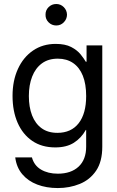

<svg xmlns="http://www.w3.org/2000/svg" viewBox="-20 -747 596 978"><path d="M274.4 210.9Q216.3 210.9 169.7 193.1Q123 175.3 93.5 140.4Q64 105.5 57.6 54.7H142.6Q153.8 96.2 189.2 116.9Q224.6 137.7 274.4 137.7Q341.8 137.7 380.4 101.8Q418.9 65.9 418.9 0V-85H417Q393.6 -43.5 356.2 -19.8Q318.8 3.9 261.7 3.9Q192.9 3.9 144.3 -29.3Q95.7 -62.5 69.8 -121.6Q43.9 -180.7 43.9 -258.8Q43.9 -335.9 71.3 -395.8Q98.6 -455.6 148.2 -489.5Q197.8 -523.4 263.7 -523.4Q312 -523.4 342.5 -507.6Q373 -491.7 390.4 -470.2Q407.7 -448.7 417 -432.6H420.9V-515.6H501V0Q501 76.2 469.5 122.6Q438 168.9 386.2 189.9Q334.5 210.9 274.4 210.9ZM272.5 -70.3Q342.3 -70.3 380.6 -119.1Q418.9 -168 418.9 -257.8Q418.9 -318.8 401.9 -361.3Q384.8 -403.8 352.3 -426Q319.8 -448.2 274.4 -448.2Q226.1 -448.2 193.4 -424.1Q160.6 -399.9 143.8 -356.9Q127 -314 127 -257.8Q127 -201.7 143.3 -159.4Q159.7 -117.2 191.9 -93.8Q224.1 -70.3 272.5 -70.3ZM266.6 -617.2Q243.7 -617.2 227.5 -633.3Q211.4 -649.4 211.9 -671.9Q211.4 -694.8 227.5 -710.7Q243.7 -726.6 266.6 -726.6Q289.1 -726.6 304.9 -710.7Q320.8 -694.8 321.3 -671.9Q320.8 -649.4 304.9 -633.3Q289.1 -617.2 266.6 -617.2Z"/></svg>

Font: Inter Display V
Style: Regular
Weight: 400
Designer: Rasmus Andersson
Foundry: rsms
Version: Version 3.015;git-src